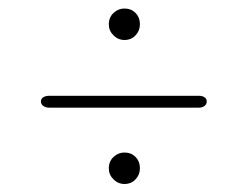

<svg xmlns="http://www.w3.org/2000/svg" viewBox="-20 -585 588 462"><path d="M279.5 -488.8Q264.3 -488.8 253 -500Q241.8 -511.2 241.8 -526.4Q241.8 -542.9 253 -553.7Q264.3 -564.5 279.5 -564.5Q295.6 -564.5 306.2 -553.7Q316.7 -542.9 316.7 -526.4Q316.7 -511.2 306.2 -500Q295.6 -488.8 279.5 -488.8ZM78.5 -341Q78.5 -347.5 84.2 -351Q90 -354.5 98 -354.5H459.5Q466.5 -354.5 472 -351Q477.5 -347.5 477.5 -341Q477.5 -334 472 -330Q466.5 -326 459.5 -326H97.5Q90 -326 84.2 -330Q78.5 -334 78.5 -341ZM279.5 -142.3Q264.3 -142.3 253 -153.5Q241.8 -164.7 241.8 -179.9Q241.8 -196.4 253 -207.2Q264.3 -218 279.5 -218Q295.6 -218 306.2 -207.2Q316.7 -196.4 316.7 -179.9Q316.7 -164.7 306.2 -153.5Q295.6 -142.3 279.5 -142.3Z"/></svg>

Font: Fraunces 9pt S000 Thin
Style: Regular
Weight: 100
Version: Version 1.000; ttfautohint (v1.8.3)